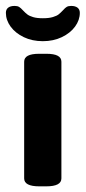

<svg xmlns="http://www.w3.org/2000/svg" viewBox="-32 -641 295 662"><path d="M0 0ZM51.3 -25.9V-428.2Q51.3 -441.9 64 -448.7Q76.7 -455.6 103.5 -455.6H127.4Q154.3 -455.6 167 -448.7Q179.7 -441.9 179.7 -428.2V-25.9Q179.7 1.5 127.4 1.5H103.5Q51.3 1.5 51.3 -25.9ZM-11.7 -596.7Q-11.7 -608.4 -3.9 -614.5Q3.9 -620.6 18.6 -620.6Q28.3 -620.6 34.2 -616.9Q40 -613.3 47.4 -605Q55.7 -596.2 62.5 -591.1Q69.3 -585.9 82.3 -582Q95.2 -578.1 115.7 -578.1Q137.2 -578.1 150.6 -582.3Q164.1 -586.4 170.4 -591.6Q176.8 -596.7 186 -606.4Q192.4 -613.8 198 -617.2Q203.6 -620.6 213.4 -620.6Q227.5 -620.6 235.4 -614.5Q243.2 -608.4 243.2 -596.7Q243.2 -571.8 226.8 -549.3Q210.4 -526.9 181.2 -512.9Q151.9 -499 115.7 -499Q79.1 -499 50 -512.9Q21 -526.9 4.6 -549.3Q-11.7 -571.8 -11.7 -596.7Z"/></svg>

Font: Jaldi
Style: Bold
Weight: 400
Designer: Pablo Cosgaya and Nicolas Silva
Foundry: Omnibus-Type
Version: Version 1.007